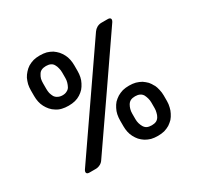

<svg xmlns="http://www.w3.org/2000/svg" viewBox="-159 -922 1147 1118"><g transform="rotate(-30 414.0 -363.0)"><path d="M241.2 -31.2Q232.4 -17.6 218.8 -10.7Q204.1 -2.9 188.5 -2.9H146.5Q131.8 -2.9 127.9 -10.7Q124 -18.6 131.8 -31.2Q513.7 -585 589.8 -695.3Q598.6 -708 612.3 -715.8Q627 -723.6 642.6 -723.6H684.6Q699.2 -723.6 703.1 -715.8Q707 -708 699.2 -695.3L470.7 -363.3Q470.7 -363.3 241.2 -31.2ZM678.7 -305.7Q662.1 -315.4 641.6 -321.3Q622.1 -326.2 598.6 -326.2Q574.2 -326.2 554.7 -321.3Q535.2 -315.4 518.6 -305.7Q502 -294.9 489.3 -282.2Q477.5 -268.6 468.8 -251Q460 -234.4 456.1 -215.8Q452.1 -196.3 452.1 -175.8Q452.1 -163.1 452.1 -137.7Q452.1 -117.2 456.1 -98.6Q460 -80.1 468.8 -63.5Q477.5 -46.9 489.3 -33.2Q502 -19.5 518.6 -8.8Q535.2 1 554.7 6.8Q575.2 11.7 598.6 11.7Q622.1 11.7 642.6 6.8Q662.1 1 678.7 -8.8Q694.3 -19.5 707 -32.2Q718.8 -45.9 727.5 -63.5Q736.3 -80.1 740.2 -98.6Q745.1 -117.2 745.1 -137.7Q745.1 -150.4 745.1 -175.8Q745.1 -196.3 740.2 -215.8Q736.3 -234.4 728.5 -251Q727.5 -251 727.5 -251Q718.8 -268.6 707 -282.2Q694.3 -294.9 678.7 -305.7ZM648.4 -84Q640.6 -71.3 628.9 -65.4Q616.2 -59.6 598.6 -59.6Q580.1 -59.6 567.4 -65.4Q555.7 -71.3 547.9 -84Q541 -95.7 537.1 -109.4Q533.2 -123 533.2 -137.7Q533.2 -150.4 533.2 -175.8Q533.2 -191.4 537.1 -205.1Q541 -218.8 547.9 -230.5Q555.7 -243.2 567.4 -249Q580.1 -254.9 597.7 -254.9Q615.2 -254.9 627.9 -249Q640.6 -243.2 648.4 -230.5Q654.3 -218.8 658.2 -205.1Q662.1 -191.4 662.1 -175.8Q662.1 -163.1 662.1 -137.7Q662.1 -137.7 662.1 -137.7Q662.1 -123 658.2 -109.4Q655.3 -95.7 648.4 -84ZM316.4 -717.8Q299.8 -727.5 280.3 -733.4Q259.8 -738.3 236.3 -738.3Q211.9 -738.3 192.4 -733.4Q172.9 -727.5 156.2 -717.8Q139.6 -707 127.9 -693.4Q115.2 -679.7 106.4 -663.1Q98.6 -645.5 93.8 -627Q89.8 -608.4 89.8 -587.9Q89.8 -575.2 89.8 -549.8Q89.8 -529.3 93.8 -510.7Q97.7 -492.2 106.4 -475.6Q115.2 -459 127 -445.3Q139.6 -430.7 156.2 -420.9Q171.9 -410.2 192.4 -405.3Q211.9 -400.4 236.3 -400.4Q260.7 -400.4 280.3 -405.3Q299.8 -410.2 316.4 -420.9Q332 -430.7 344.7 -444.3Q356.4 -458 365.2 -475.6Q374 -492.2 377.9 -510.7Q381.8 -529.3 381.8 -549.8Q381.8 -562.5 381.8 -587.9Q381.8 -608.4 377.9 -627Q374 -646.5 365.2 -663.1Q365.2 -663.1 365.2 -663.1Q356.4 -679.7 344.7 -693.4Q332 -707 316.4 -717.8ZM285.2 -495.1Q278.3 -483.4 265.6 -477.5Q253.9 -470.7 236.3 -470.7Q218.8 -470.7 206.1 -477.5Q193.4 -483.4 185.5 -495.1Q178.7 -507.8 174.8 -521.5Q171.9 -535.2 171.9 -549.8Q171.9 -562.5 171.9 -587.9Q171.9 -603.5 174.8 -617.2Q178.7 -630.9 186.5 -642.6Q193.4 -655.3 206.1 -661.1Q218.8 -667 236.3 -667Q253.9 -667 266.6 -661.1Q279.3 -655.3 286.1 -642.6Q293 -630.9 295.9 -617.2Q299.8 -603.5 299.8 -587.9Q299.8 -575.2 299.8 -549.8Q299.8 -535.2 295.9 -521.5Q292 -507.8 285.2 -495.1Z"/></g></svg>

Font: DeepSea
Style: Medium
Weight: 500
Designer: Stem
Version: Version 3.019;git-0a5106e0b